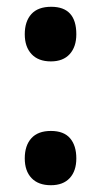

<svg xmlns="http://www.w3.org/2000/svg" viewBox="-20 -536 297 566"><path d="M53 -435Q53 -473 72.5 -494.5Q92 -516 131 -516Q205 -516 205 -435Q205 -398 185.5 -376.5Q166 -355 130 -355Q93 -355 73 -376.5Q53 -398 53 -435ZM53 -69Q53 -107 72.5 -128.5Q92 -150 130 -150Q168 -150 186.5 -128.5Q205 -107 205 -69Q205 -32 185.5 -11Q166 10 130 10Q93 10 73 -11Q53 -32 53 -69Z"/></svg>

Font: Noto Sans Armenian ExtraCondensed
Style: Bold
Weight: 700
Width: 2
Designer: Monotype Design Team
Foundry: Monotype Imaging Inc.
Version: Version 2.008; ttfautohint (v1.8.4.7-5d5b)